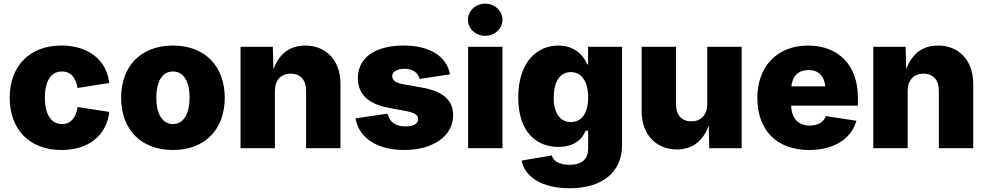

<svg xmlns="http://www.w3.org/2000/svg" viewBox="-20 -798 5314 1034"><path d="M311 9.8C458 9.8 553.7 -68.8 568.8 -195.3L397.9 -221.7C389.2 -162.6 359.9 -129.9 314 -129.9C256.3 -129.9 221.7 -181.2 221.7 -272C221.7 -363.8 256.3 -413.1 314 -413.1C360.4 -413.1 387.7 -381.3 397.9 -324.2L568.4 -351.1C554.2 -474.1 457 -552.7 311 -552.7C136.2 -552.7 32.2 -439 32.2 -271.5C32.2 -103.5 136.2 9.8 311 9.8Z M911.6 9.8C1085.9 9.8 1190.4 -103.5 1190.4 -271.5C1190.4 -439 1085.9 -552.7 911.6 -552.7C736.3 -552.7 632.3 -439 632.3 -271.5C632.3 -103.5 736.3 9.8 911.6 9.8ZM911.6 -129.9C854.5 -129.9 821.8 -184.6 821.8 -272C821.8 -360.4 854.5 -413.1 911.6 -413.1C968.3 -413.1 1001 -360.4 1001 -272C1001 -184.6 968.3 -129.9 911.6 -129.9Z M1460.4 -308.6C1460.4 -366.7 1494.1 -401.4 1545.4 -401.4C1597.7 -401.4 1628.4 -367.2 1628.4 -310.1V0H1813.5V-347.7C1813.5 -468.8 1739.3 -552.7 1624 -552.7C1532.7 -552.7 1480.5 -500 1452.6 -425.8L1449.2 -545.9H1275.4V0H1460.4Z M2156.7 9.8C2309.6 9.8 2420.4 -63 2420.4 -178.2C2420.4 -257.8 2366.2 -305.7 2256.3 -325.7L2147.9 -345.2C2104.5 -353 2092.3 -369.6 2092.3 -388.2C2092.3 -412.6 2121.1 -427.7 2158.2 -427.7C2199.2 -427.7 2230.5 -409.2 2239.7 -373L2403.3 -397.5C2385.7 -494.6 2295.9 -552.7 2154.3 -552.7C2002 -552.7 1907.2 -488.8 1907.2 -377C1907.2 -292 1961.9 -238.3 2071.3 -217.8L2167.5 -199.7C2211.4 -191.4 2231.9 -179.2 2231.9 -156.2C2231.9 -131.8 2206.5 -117.2 2164.6 -117.2C2107.9 -117.2 2079.1 -141.6 2066.4 -186L1894.5 -160.6C1913.1 -54.2 2011.7 9.8 2156.7 9.8Z M2501 0H2686V-545.9H2501ZM2592.8 -605C2644 -605 2686 -643.6 2686 -691.4C2686 -739.7 2644 -778.3 2592.8 -778.3C2541.5 -778.3 2500 -739.7 2500 -691.4C2500 -643.6 2541.5 -605 2592.8 -605Z M3048.3 215.8C3216.3 215.8 3330.1 135.3 3330.1 -17.1V-545.9H3147V-451.2H3142.6C3121.1 -503.9 3069.8 -552.7 2986.8 -552.7C2875.5 -552.7 2771 -467.8 2771 -272.9C2771 -85.9 2869.6 -6.8 2987.3 -6.8C3064.5 -6.8 3113.3 -41.5 3133.8 -94.2H3147.5V0C3147.5 60.5 3113.3 89.4 3047.4 89.4C2992.2 89.4 2959 68.8 2951.7 39.1L2789.1 66.9C2806.6 157.2 2901.4 215.8 3048.3 215.8ZM3054.2 -140.6C2995.6 -140.6 2961.9 -189.5 2961.9 -272.9C2961.9 -356.9 2995.1 -409.7 3054.2 -409.7C3112.8 -409.7 3147.5 -357.4 3147.5 -272.9C3147.5 -189.9 3112.8 -140.6 3054.2 -140.6Z M3625.5 6.8C3716.3 6.8 3769 -45.9 3796.9 -121.6L3799.8 0H3974.1V-545.9H3788.6V-237.3C3788.6 -179.2 3754.9 -144.5 3703.6 -144.5C3651.4 -144.5 3620.6 -178.7 3620.6 -235.8V-545.9H3435.5V-198.2C3435.5 -77.1 3510.3 6.8 3625.5 6.8Z M4337.4 9.8C4473.6 9.8 4564.5 -51.3 4592.3 -147.5L4428.2 -172.9C4415.5 -140.1 4383.3 -121.6 4340.8 -121.6C4282.2 -121.6 4243.2 -156.7 4240.7 -229H4600.1V-273.4C4600.1 -449.7 4492.2 -552.7 4332 -552.7C4165 -552.7 4058.6 -439.9 4058.6 -271C4058.6 -95.2 4164.1 9.8 4337.4 9.8ZM4241.7 -333C4248 -388.2 4279.8 -420.9 4334 -420.9C4387.7 -420.9 4418.5 -389.2 4424.8 -333Z M4868.2 -308.6C4868.2 -366.7 4901.9 -401.4 4953.1 -401.4C5005.4 -401.4 5036.1 -367.2 5036.1 -310.1V0H5221.2V-347.7C5221.2 -468.8 5147 -552.7 5031.7 -552.7C4940.4 -552.7 4888.2 -500 4860.4 -425.8L4856.9 -545.9H4683.1V0H4868.2Z"/></svg>

Font: Raveo ExtraBold
Style: Regular
Weight: 800
Designer: Jakub Foglar, Rasmus Andersson (Inter)
Foundry: Jakubfoglar.com
Version: Version 1.100;Glyphs 3.2.3 (3260)